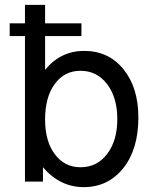

<svg xmlns="http://www.w3.org/2000/svg" viewBox="-20 -749 621 792"><path d="M312 -457Q245.6 -457 205.6 -402.3Q166 -348.1 166 -255.9Q166 -166.5 206.1 -112.8Q246.1 -59.1 312 -59.1Q380.4 -59.1 421.9 -113.8Q463.9 -168.9 463.9 -257.8Q463.9 -346.7 421.9 -401.9Q379.9 -457 312 -457ZM83 -652.8V-729H166V-652.8H315.9V-600.1H166V-460.9Q230 -539.1 327.1 -539.1Q427.7 -539.1 489.3 -463.4Q550.8 -387.7 550.8 -264.2Q550.8 -133.8 488.8 -55.7Q426.3 22.9 325.2 22.9Q227.5 22.9 157.2 -59.1V0H83V-600.1H20V-652.8Z"/></svg>

Font: Miedinger*
Style: Book
Weight: 400
Version: Version 001.000